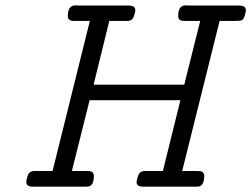

<svg xmlns="http://www.w3.org/2000/svg" viewBox="-20 -704 947 724"><path d="M79.1 -18.1Q79.1 -23.9 83 -37.4Q86.9 -50.8 94.2 -55.2Q102.1 -59.1 107.9 -59.1H178.2L318.8 -625H263.2Q254.4 -625 249.3 -626Q244.1 -627 240 -630.9Q235.8 -634.8 235.8 -644Q235.8 -671.9 250 -680.2Q256.8 -684.1 267.1 -684.1Q268.1 -684.1 270 -683.6Q272 -683.1 272.9 -683.1H465.8Q489.7 -683.1 490.2 -666Q490.2 -658.2 486.8 -648.9Q481.9 -625 460 -625H392.1L333 -384.8H674.8L734.9 -625H679.2Q670.4 -625 665.3 -626Q660.2 -627 656 -630.9Q651.9 -634.8 651.9 -644Q651.9 -671.9 666 -680.2Q672.9 -684.1 683.1 -684.1Q684.1 -684.1 686 -683.6Q688 -683.1 689 -683.1H881.8Q906.7 -683.1 907.2 -666Q907.2 -659.2 903.1 -645.5Q898.9 -631.8 892.1 -627.9Q887.2 -625 865.2 -625H808.1L667 -59.1H723.1Q732.9 -59.1 737.5 -58.1Q742.2 -57.1 746.1 -53Q750 -48.8 750 -40Q750 -11.2 735.8 -2.9Q731 0 719.2 0H520Q495.1 0 495.1 -17.1Q495.1 -22.9 499 -35.2Q503.9 -58.1 523.9 -59.1H594.2L660.2 -326.2H317.9L251 -59.1H307.1Q316.9 -59.1 321.5 -58.1Q326.2 -57.1 330.1 -53Q334 -48.8 334 -40Q334 -11.2 319.8 -2.9Q314.9 0 303.2 0H104Q79.1 0 79.1 -18.1Z"/></svg>

Font: CMU Concrete
Style: Italic
Weight: 500
Italic angle: -14.04°
Version: Version 0.7.0